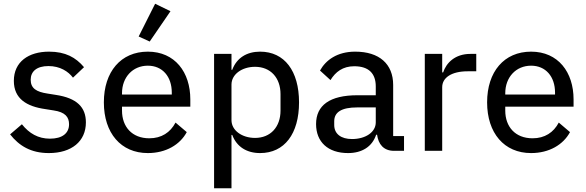

<svg xmlns="http://www.w3.org/2000/svg" viewBox="-20 -806 3130 1026"><path d="M241 12C363 12 439 -51 439 -152C439 -232 392 -282 278 -299L234 -306C174 -315 144 -334 144 -380C144 -424 176 -453 239 -453C301 -453 345 -424 370 -391L429 -447C385 -499 330 -530 242 -530C133 -530 54 -476 54 -374C54 -278 123 -237 222 -223L266 -216C329 -207 349 -180 349 -142C349 -94 313 -65 247 -65C184 -65 136 -93 97 -142L34 -88C82 -27 145 12 241 12Z M891 -746 809 -786 721 -611 780 -584ZM770 12C867 12 942 -33 978 -100L918 -151C890 -98 843 -67 778 -67C685 -67 632 -129 632 -215V-236H997V-275C997 -420 915 -530 770 -530C626 -530 535 -423 535 -259C535 -95 626 12 770 12ZM770 -455C848 -455 898 -397 898 -311V-301H632V-308C632 -393 689 -455 770 -455Z M1124 200H1217V-85H1221C1245 -21 1299 12 1370 12C1500 12 1578 -91 1578 -259C1578 -427 1500 -530 1370 -530C1299 -530 1245 -497 1221 -433H1217V-518H1124ZM1343 -69C1273 -69 1217 -109 1217 -164V-354C1217 -409 1273 -449 1343 -449C1426 -449 1479 -390 1479 -303V-215C1479 -128 1426 -69 1343 -69Z M2139 0V-79H2081V-352C2081 -464 2007 -530 1878 -530C1782 -530 1721 -485 1690 -429L1746 -378C1773 -422 1812 -452 1873 -452C1951 -452 1988 -413 1988 -344V-297H1890C1742 -297 1669 -243 1669 -143C1669 -48 1732 12 1840 12C1914 12 1969 -22 1990 -86H1995C2002 -36 2029 0 2086 0ZM1861 -63C1803 -63 1766 -90 1766 -138V-158C1766 -206 1804 -232 1889 -232H1988V-152C1988 -100 1934 -63 1861 -63Z M2343 0V-340C2343 -391 2393 -425 2479 -425H2525V-518H2494C2411 -518 2365 -470 2348 -419H2343V-518H2250V0Z M2818 12C2915 12 2990 -33 3026 -100L2966 -151C2938 -98 2891 -67 2826 -67C2733 -67 2680 -129 2680 -215V-236H3045V-275C3045 -420 2963 -530 2818 -530C2674 -530 2583 -423 2583 -259C2583 -95 2674 12 2818 12ZM2818 -455C2896 -455 2946 -397 2946 -311V-301H2680V-308C2680 -393 2737 -455 2818 -455Z"/></svg>

Font: IBM Plex Thai Text
Style: Regular
Weight: 450
Designer: Mike Abbink, Paul van der Laan, Pieter van Rosmalen, Ben Mitchell, Mark Frömberg
Foundry: Bold Monday
Version: Version 1.0